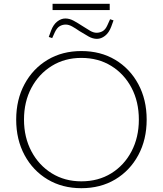

<svg xmlns="http://www.w3.org/2000/svg" viewBox="-20 -978 855 1008"><path d="M407 10Q307 10 230 -36Q153 -82 109 -163.5Q65 -245 65 -350Q65 -455 109 -536.5Q153 -618 230 -664Q307 -710 407 -710Q508 -710 585 -664Q662 -618 706 -536.5Q750 -455 750 -350Q750 -245 706 -163.5Q662 -82 585 -36Q508 10 407 10ZM407 -26Q496 -26 564 -68Q632 -110 670.5 -183.5Q709 -257 709 -350Q709 -444 670.5 -517Q632 -590 564 -632Q496 -674 407 -674Q320 -674 252 -632Q184 -590 145 -517Q106 -444 106 -350Q106 -257 145 -183.5Q184 -110 252 -68Q320 -26 407 -26ZM254 -778 236 -784 248 -817Q260 -849 280.5 -865Q301 -881 323 -881Q345 -881 367 -869Q389 -857 415 -840Q435 -827 453 -816.5Q471 -806 487 -806Q504 -806 519 -814.5Q534 -823 544 -846L558 -877L576 -871L564 -838Q552 -806 531.5 -790Q511 -774 489 -774Q467 -774 445 -786.5Q423 -799 397 -815Q377 -829 359 -839Q341 -849 325 -849Q308 -849 293.5 -840.5Q279 -832 268 -809ZM256 -925V-958H556V-925Z"/></svg>

Font: REM Thin
Style: Regular
Weight: 250
Designer: Octavio Pardo
Foundry: Ashler Design
Version: Version 1.005;gftools[0.9.28]